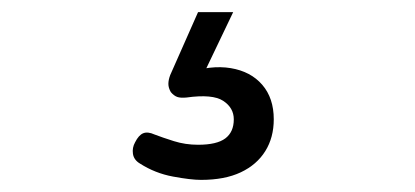

<svg xmlns="http://www.w3.org/2000/svg" viewBox="-20 -29 685 317"><path d="M312 268Q295 268 265.5 262.5Q236 257 211 241Q201 235 199.5 225Q198 215 203 206Q209 194 216.5 191Q224 188 235 193Q248 198 267 204Q286 210 307 210Q338 210 352 199.5Q366 189 366 168Q366 149 348.5 137.5Q331 126 288 132Q278 133 272.5 131Q267 129 262 123Q258 116 258 109.5Q258 103 261 95L307 -9H365L310 106L287 92Q328 78 361 83.5Q394 89 413 111Q432 133 432 168Q432 198 418 220.5Q404 243 377.5 255.5Q351 268 312 268Z"/></svg>

Font: Playwrite BR Light
Style: Regular
Weight: 300
Version: Version 1.003